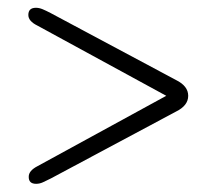

<svg xmlns="http://www.w3.org/2000/svg" viewBox="-20 -582 552 481"><path d="M51 -544.5Q51 -562.5 70 -562.5Q78 -562.5 86.5 -559Q95 -555.5 106.5 -549.5L421 -381.5Q451.5 -366.5 451.5 -342Q451.5 -317.5 421 -302.5L107.5 -135Q95.5 -129 87.2 -125.2Q79 -121.5 70.5 -121.5Q51.5 -121.5 52 -139.5Q52 -154.5 74.5 -166L396.5 -342L73.5 -518Q51 -529 51 -544.5Z"/></svg>

Font: Fraunces 9pt S050 Light
Style: Regular
Weight: 300
Version: Version 1.000; ttfautohint (v1.8.3)